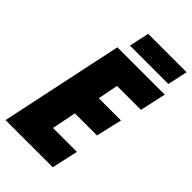

<svg xmlns="http://www.w3.org/2000/svg" viewBox="-265 -968 1050 1050"><g transform="rotate(45 260.0 -442.5)"><path d="M493 -769 518 -885H221L196 -769ZM368 0 402 -153H217L245 -294H416L451 -445H279L302 -563H487L520 -714H154L3 0Z"/></g></svg>

Font: Noto Sans Display SemiCondensed Black
Style: Italic
Weight: 900
Width: 4
Designer: Monotype Design team
Foundry: Monotype Imaging Inc.
Version: 1.000